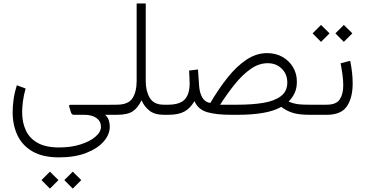

<svg xmlns="http://www.w3.org/2000/svg" viewBox="-20 -678 2159 1134"><path d="M329.1 251.5Q232.9 251.5 172.4 216.6Q111.8 181.6 83.3 121.3Q54.7 61 54.7 -15.6Q54.7 -48.8 59.8 -88.1Q64.9 -127.4 79.6 -174.3L131.3 -155.3Q119.6 -113.3 115.2 -78.1Q110.8 -43 110.8 -15.6Q110.8 44.9 132.6 92Q154.3 139.2 202.4 166Q250.5 192.9 329.1 192.9Q398.9 192.9 454.8 175.3Q510.7 157.7 543.5 129.6Q576.2 101.6 576.2 71.3Q576.2 38.1 549.6 19Q522.9 0 477.5 0H414.6Q403.3 0 397.9 -17.6L388.2 -50.8Q386.7 -59.1 397.5 -59.1H651.4V0H601.1Q617.2 15.1 622.8 33.2Q628.4 51.3 628.4 69.8Q628.4 116.2 592.3 157.7Q556.2 199.2 489 225.3Q421.9 251.5 329.1 251.5ZM409.7 335.9 460 385.7 409.7 436 359.9 385.7ZM274.9 335.9 325.2 385.7 274.9 436 225.1 385.7Z M787.1 -198.7V-657.7H840.8V-197.8Q840.8 -140.1 864.7 -99.9Q888.7 -59.6 946.8 -59.6H969.2V0H947.3Q892.6 0 861.8 -25.1Q831.1 -50.3 815.9 -85.9Q794.4 -41 763.9 -20.5Q733.4 0 669.9 0H631.8V-59.6H669.4Q736.8 -59.6 761.7 -96.7Q786.6 -133.8 787.1 -198.7Z M1387.7 0H1344.7Q1256.3 0 1203.4 -15.6Q1150.4 -31.2 1128.4 -80.6Q1104.5 -39.1 1069.6 -19.5Q1034.7 0 975.1 0H949.7L950.2 -59.6H975.1Q1044.4 -60.5 1072.3 -92Q1100.1 -123.5 1100.1 -185.1Q1100.1 -205.6 1098.9 -222.9Q1097.7 -240.2 1096.7 -261.2L1149.4 -267.6L1156.2 -168Q1159.7 -127.9 1175.3 -101.3Q1190.9 -74.7 1222.2 -69.8Q1271.5 -153.8 1324.7 -220.5Q1377.9 -287.1 1436 -325.7Q1494.1 -364.3 1557.6 -364.3Q1608.9 -364.3 1648.4 -341.8Q1688 -319.3 1710.7 -281.2Q1733.4 -243.2 1733.4 -195.8Q1733.4 -157.2 1720.5 -129.2Q1707.5 -101.1 1684.6 -78.1Q1701.7 -71.3 1717 -67.1Q1732.4 -63 1753.2 -61.3Q1773.9 -59.6 1807.1 -59.6H1829.1V0H1807.1Q1745.1 0 1707.3 -12.2Q1669.4 -24.4 1641.6 -46.9Q1597.7 -22 1532.7 -11Q1467.8 0 1387.7 0ZM1561 -304.7Q1508.8 -304.7 1460 -270.3Q1411.1 -235.8 1366.2 -179.9Q1321.3 -124 1280.3 -59.6H1385.7Q1468.3 -59.6 1534.2 -70.3Q1600.1 -81.1 1638.4 -109.6Q1676.8 -138.2 1676.8 -190.4Q1676.8 -240.2 1644 -272.5Q1611.3 -304.7 1561 -304.7Z M2010.7 -530.8 2061 -481 2010.7 -430.7 1960.9 -481ZM1876 -530.8 1926.3 -481 1876 -430.7 1826.2 -481ZM1809.6 -59.6H1909.7Q1965.8 -59.6 1986.6 -90.8Q2007.3 -122.1 2007.3 -174.3Q2007.3 -202.6 2002.7 -237.1Q1998 -271.5 1991.7 -304.2L2048.3 -318.8Q2063 -248.5 2063 -185.1Q2063 -101.1 2029.1 -50.5Q1995.1 0 1910.6 0H1809.6Z"/></svg>

Font: Vazirmatn UI ExtraLight
Style: Regular
Weight: 200
Designer: Saber Rastikerdar
Foundry: Saber Rastikerdar
Version: Version 33.003